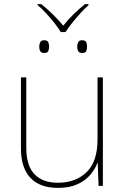

<svg xmlns="http://www.w3.org/2000/svg" viewBox="-20 -905 613 935"><path d="M276 -749Q265 -768 245 -793Q225 -818 203 -842Q181 -866 163 -880V-885H181Q243 -835 288 -780Q311 -809 338.5 -836Q366 -863 394 -885H411V-880Q395 -866 373 -842Q351 -818 331 -793Q311 -768 299 -749ZM194 -647Q181 -647 176 -656Q171 -665 171 -678Q171 -690 176 -699.5Q181 -709 194 -709Q211 -709 215 -699.5Q219 -690 219 -678Q219 -665 215 -656Q211 -647 194 -647ZM379 -647Q366 -647 361 -656Q356 -665 356 -678Q356 -690 361 -699.5Q366 -709 379 -709Q396 -709 400 -699.5Q404 -690 404 -678Q404 -665 400 -656Q396 -647 379 -647ZM481 -528V0H460L456 -111H454Q443 -81 419 -53Q395 -25 356.5 -7.5Q318 10 262 10Q174 10 128 -39Q82 -88 82 -182V-528H108V-186Q108 -98 148 -56.5Q188 -15 262 -15Q348 -15 401.5 -66.5Q455 -118 455 -226V-528Z"/></svg>

Font: Noto Sans Thin
Style: Regular
Weight: 100
Designer: Monotype Design Team
Foundry: Monotype Imaging Inc.
Version: Version 2.007